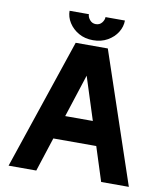

<svg xmlns="http://www.w3.org/2000/svg" viewBox="-95 -967 903 1046"><g transform="rotate(10 356.5 -444.5)"><path d="M152 -319.5V-188.3H548.9V-319.5ZM357.7 -556.6 536 0H689.2L445.4 -722.7H267.7L23.9 0H177.1ZM357.7 -752.9Q403.1 -752.9 437.7 -772.7Q472.4 -792.5 491.6 -823.5Q510.8 -854.5 510.8 -888.7H403.4Q403.4 -872.7 391 -857.2Q378.6 -841.8 357.7 -841.8Q337.3 -841.8 324.4 -857.2Q311.4 -872.7 311.4 -888.7H204.6Q204.6 -854.5 224.1 -823.5Q243.6 -792.5 277.9 -772.7Q312.3 -752.9 357.7 -752.9Z"/></g></svg>

Font: Giphurs SC
Style: Regular
Weight: 400
Version: Version 0.920